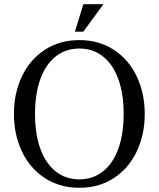

<svg xmlns="http://www.w3.org/2000/svg" viewBox="-20 -870 752 910"><path d="M46 -330Q46 -428 84 -508Q122 -588 192.5 -634Q263 -680 356 -680Q449 -680 519.5 -634Q590 -588 628 -508Q666 -428 666 -330Q666 -232 628 -152Q590 -72 519.5 -26Q449 20 356 20Q263 20 192.5 -26Q122 -72 84 -152Q46 -232 46 -330ZM566 -330Q566 -425 541 -494.5Q516 -564 468.5 -602Q421 -640 356 -640Q291 -640 243.5 -602Q196 -564 171 -494.5Q146 -425 146 -330Q146 -235 171 -165.5Q196 -96 243.5 -58Q291 -20 356 -20Q421 -20 468.5 -58Q516 -96 541 -165.5Q566 -235 566 -330ZM375 -850H470L375 -720H335Z"/></svg>

Font: El Messiri
Style: Regular
Weight: 400
Designer: Mohamed Gaber
Foundry: Kief Type Foundry
Version: Version 2.006